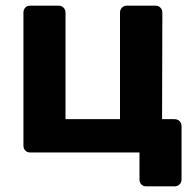

<svg xmlns="http://www.w3.org/2000/svg" viewBox="-20 -540 686 680"><path d="M498 120Q487 120 480.5 113Q474 106 474 95V0H87Q76 0 69.5 -7Q63 -14 63 -25V-495Q63 -506 69.5 -513Q76 -520 87 -520H187Q198 -520 205 -513Q212 -506 212 -495V-118H405V-495Q405 -506 412 -513Q419 -520 430 -520H530Q541 -520 548 -513Q555 -506 555 -495L554 -118H598Q609 -118 616 -111Q623 -104 623 -93V95Q623 106 616 113Q609 120 598 120Z"/></svg>

Font: Fz Rubik SemBd
Style: Regular
Weight: 600
Designer: Hubert and Fischer
Foundry: Hubert and Fischer
Version: Vit hóa bi FontZin.com